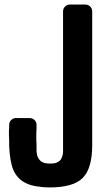

<svg xmlns="http://www.w3.org/2000/svg" viewBox="-20 -820 450 849"><path d="M95.7 -9.8C108.4 -2.9 124 1 141.6 3.9C159.2 6.8 178.7 8.8 201.2 8.8C235.4 8.8 264.6 4.9 289.1 -2C313.5 -8.8 332 -19.5 345.7 -33.2C360.4 -47.9 370.1 -66.4 377 -89.8C383.8 -113.3 387.7 -141.6 387.7 -174.8V-769.5C387.7 -778.3 384.8 -785.2 378.9 -791C373 -796.9 366.2 -799.8 357.4 -799.8H289.1C280.3 -799.8 273.4 -796.9 267.6 -791C261.7 -785.2 258.8 -778.3 258.8 -769.5V-151.4C258.8 -142.6 257.8 -134.8 254.9 -127.9C252.9 -121.1 250 -115.2 245.1 -110.4C240.2 -105.5 234.4 -102.5 227.5 -99.6C220.7 -97.7 211.9 -96.7 201.2 -96.7C191.4 -96.7 182.6 -97.7 175.8 -99.6C168 -102.5 162.1 -105.5 157.2 -110.4C152.3 -115.2 149.4 -120.1 146.5 -127C143.6 -133.8 142.6 -142.6 141.6 -151.4V-172.9C141.6 -180.7 141.6 -188.5 140.6 -197.3V-223.6C140.6 -232.4 140.6 -242.2 141.6 -251V-258.8V-267.6C141.6 -276.4 138.7 -283.2 132.8 -289.1C127 -294.9 120.1 -297.9 111.3 -297.9H49.8C42 -297.9 35.2 -294.9 29.3 -289.1C23.4 -283.2 20.5 -276.4 20.5 -267.6V-252C19.5 -247.1 19.5 -241.2 19.5 -235.4C19.5 -224.6 19.5 -214.8 20.5 -204.1V-174.8C21.5 -152.3 23.4 -132.8 26.4 -115.2C29.3 -97.7 33.2 -82 39.1 -68.4C44.9 -54.7 52.7 -43 62.5 -33.2C71.3 -23.4 83 -15.6 95.7 -9.8Z"/></svg>

Font: Yellow Ladder Regular
Style: Regular
Weight: 400
Designer: Zima Creative
Version: Version 2.002